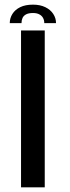

<svg xmlns="http://www.w3.org/2000/svg" viewBox="-20 -806 302 826"><path d="M70.5 0H172.5V-675H70.5ZM122 -786Q89 -786 67 -775.2Q45 -764.5 33.5 -746.2Q22 -728 22 -706.5H72.5Q72.5 -719 77 -728.8Q81.5 -738.5 92.2 -744.2Q103 -750 122 -750Q138.5 -750 149.2 -744.2Q160 -738.5 165.2 -728.8Q170.5 -719 170.5 -706.5H221Q221 -728 209 -746.2Q197 -764.5 174.8 -775.2Q152.5 -786 122 -786Z"/></svg>

Font: Anybody Thin
Style: Regular
Weight: 400
Version: Version 1.113;gftools[0.9.25]